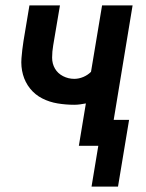

<svg xmlns="http://www.w3.org/2000/svg" viewBox="-20 -540 540 711"><path d="M319 151 344 0H272L298 -157Q287 -155 276.5 -153.5Q266 -152 255 -152Q224 -152 193.5 -157Q163 -162 136.5 -175.5Q110 -189 91.5 -212Q73 -235 65 -264Q57 -293 59.5 -324.5Q62 -356 67 -388L89 -520H202L177 -372Q173 -349 173 -326.5Q173 -304 183.5 -286Q194 -268 213.5 -258Q233 -248 255 -248Q272 -248 288.5 -255Q305 -262 317 -274L358 -520H471L401 -96H458L417 151Z"/></svg>

Font: Iosevka Term Curly
Style: Bold Italic
Weight: 700
Italic angle: -9°
Designer: Belleve Invis
Foundry: Belleve Invis
Version: Version 32.3.0